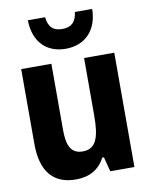

<svg xmlns="http://www.w3.org/2000/svg" viewBox="-87 -834 704 908"><g transform="rotate(-10 265.0 -380.5)"><path d="M264 -607C357 -607 418 -669 419 -771H336C330 -720 304 -702 264 -702C223 -702 198 -721 193 -771H110C112 -664 174 -607 264 -607ZM204 10C270 10 316 -17 344 -70H352L370 0H486V-549H341V-274C341 -168 323 -115 259 -115C204 -115 184 -153 184 -231V-549H39V-189C39 -56 97 10 204 10Z"/></g></svg>

Font: Noto Sans Mono Condensed ExtraBold
Style: Regular
Weight: 800
Width: 3
Designer: Monotype Design Team
Foundry: Monotype Imaging Inc.
Version: Version 2.014